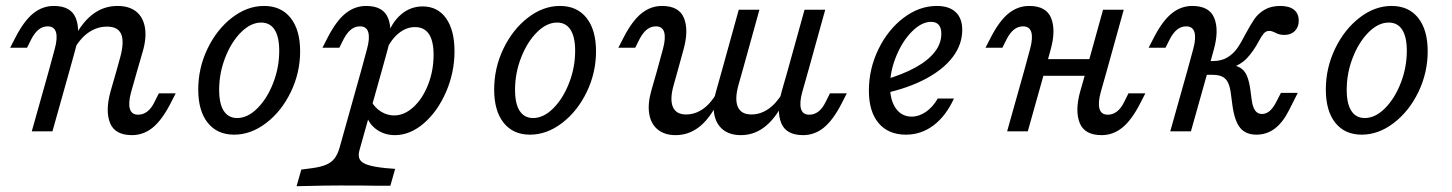

<svg xmlns="http://www.w3.org/2000/svg" viewBox="-20 -446 4930 652"><path d="M141.9 -356.5Q125 -356.5 111.3 -345.6Q97.6 -334.7 86.3 -312.9L71.8 -283.9H14.5L32.3 -318.5Q61.3 -375 92.7 -400.4Q124.2 -425.8 162.9 -425.8Q221 -425.8 237.5 -384.3Q254 -342.7 235.5 -276.6L216.1 -206.5H146L166.1 -280.6Q175.8 -316.1 170.2 -336.3Q164.5 -356.5 141.9 -356.5ZM146 -206.5H216.1L158.1 0H87.9ZM343.5 -355.6Q311.3 -355.6 283.5 -337.5Q255.6 -319.4 233.9 -283.1V-321.8Q262.9 -375 298.8 -400.4Q334.7 -425.8 379 -425.8Q418.5 -425.8 442.3 -406.9Q466.1 -387.9 472.2 -352.4Q478.2 -316.9 464.5 -270.2L446 -206.5H375.8L388.7 -253.2Q402.4 -304.8 391.5 -330.2Q380.6 -355.6 343.5 -355.6ZM449.2 -56.5Q466.1 -56.5 480.2 -67.3Q494.4 -78.2 504.8 -100L519.4 -129H576.6L558.9 -94.4Q529.8 -37.9 498.4 -12.5Q466.9 12.9 428.2 12.9Q370.2 12.9 353.6 -28.6Q337.1 -70.2 355.6 -136.3L375.8 -206.5H446L425 -132.3Q415.3 -96.8 421 -76.6Q426.6 -56.5 449.2 -56.5Z M653.2 -141.9Q653.2 -215.3 684.7 -280.6Q716.1 -346 767.7 -385.9Q819.4 -425.8 876.6 -425.8Q934.7 -425.8 966.9 -385.1Q999.2 -344.4 999.2 -271.8Q999.2 -199.2 967.7 -133.9Q936.3 -68.5 884.3 -28.6Q832.3 11.3 775 11.3Q717.7 11.3 685.5 -29Q653.2 -69.4 653.2 -141.9ZM928.2 -273.4Q928.2 -321 912.5 -345.2Q896.8 -369.4 866.9 -369.4Q831.5 -369.4 798.4 -336.3Q765.3 -303.2 744.8 -250.4Q724.2 -197.6 724.2 -141.1Q724.2 -93.5 739.9 -69.4Q755.6 -45.2 785.5 -45.2Q821 -45.2 854 -78.2Q887.1 -111.3 907.7 -164.1Q928.2 -216.9 928.2 -273.4Z M1202.4 -356.5Q1185.5 -356.5 1171.8 -345.6Q1158.1 -334.7 1146.8 -312.9L1132.3 -283.9H1075L1092.7 -318.5Q1121.8 -375 1153.2 -400.4Q1184.7 -425.8 1223.4 -425.8Q1281.5 -425.8 1298 -384.3Q1314.5 -342.7 1296 -276.6L1276.6 -206.5H1206.5L1226.6 -280.6Q1236.3 -316.1 1230.6 -336.3Q1225 -356.5 1202.4 -356.5ZM1025 185.5 987.1 186.3 1003.2 129.8 1040.3 125Q1069.4 121 1087.5 113.3Q1105.6 105.6 1116.1 91.9Q1126.6 78.2 1133.1 55.6L1206.5 -206.5H1276.6L1200.8 63.7Q1195.2 83.1 1201.6 95.2Q1208.1 107.3 1229.4 114.1Q1250.8 121 1291.1 125L1321.8 127.4L1305.6 184.7Q1281.5 184.7 1256.5 184.7Q1222.6 183.9 1136.3 183.9H1132.3H1133.9Q1086.3 183.9 1025 185.5ZM1523.4 -271.8Q1523.4 -200 1494.8 -133.9Q1466.1 -67.7 1419.4 -27.4Q1372.6 12.9 1321 12.9Q1286.3 12.9 1259.7 -5.6Q1233.1 -24.2 1224.2 -54.8L1241.1 -101.6Q1254 -79 1274.6 -66.5Q1295.2 -54 1318.5 -54Q1353.2 -54 1384.3 -82.7Q1415.3 -111.3 1433.9 -158.9Q1452.4 -206.5 1452.4 -259.7Q1452.4 -306.5 1436.7 -330.2Q1421 -354 1389.5 -354Q1359.7 -354 1333.9 -333.1Q1308.1 -312.1 1290.3 -273.4L1292.7 -320.2Q1310.5 -370.2 1342.3 -397.2Q1374.2 -424.2 1415.3 -424.2Q1466.1 -424.2 1494.8 -383.9Q1523.4 -343.5 1523.4 -271.8Z M1658.1 -141.9Q1658.1 -215.3 1689.5 -280.6Q1721 -346 1772.6 -385.9Q1824.2 -425.8 1881.5 -425.8Q1939.5 -425.8 1971.8 -385.1Q2004 -344.4 2004 -271.8Q2004 -199.2 1972.6 -133.9Q1941.1 -68.5 1889.1 -28.6Q1837.1 11.3 1779.8 11.3Q1722.6 11.3 1690.3 -29Q1658.1 -69.4 1658.1 -141.9ZM1933.1 -273.4Q1933.1 -321 1917.3 -345.2Q1901.6 -369.4 1871.8 -369.4Q1836.3 -369.4 1803.2 -336.3Q1770.2 -303.2 1749.6 -250.4Q1729 -197.6 1729 -141.1Q1729 -93.5 1744.8 -69.4Q1760.5 -45.2 1790.3 -45.2Q1825.8 -45.2 1858.9 -78.2Q1891.9 -111.3 1912.5 -164.1Q1933.1 -216.9 1933.1 -273.4Z M2207.3 -356.5Q2190.3 -356.5 2176.6 -345.6Q2162.9 -334.7 2151.6 -312.9L2137.1 -283.9H2079.8L2097.6 -318.5Q2126.6 -375 2158.1 -400.4Q2189.5 -425.8 2228.2 -425.8Q2286.3 -425.8 2302.8 -384.3Q2319.4 -342.7 2300.8 -276.6L2281.5 -206.5H2211.3L2231.5 -280.6Q2241.1 -316.1 2235.5 -336.3Q2229.8 -356.5 2207.3 -356.5ZM2309.7 -57.3Q2340.3 -57.3 2366.9 -75.8Q2393.5 -94.4 2413.7 -129.8V-91.1Q2386.3 -38.7 2351.6 -12.9Q2316.9 12.9 2274.2 12.9Q2237.1 12.9 2213.7 -6Q2190.3 -25 2184.7 -59.3Q2179 -93.5 2191.9 -138.7L2211.3 -206.5H2281.5L2267.7 -157.3Q2254 -108.9 2264.9 -83.1Q2275.8 -57.3 2309.7 -57.3ZM2488.7 -412.9H2558.9L2501.6 -206.5H2431.5ZM2531.5 -57.3Q2562.1 -57.3 2589.1 -75.8Q2616.1 -94.4 2637.1 -129.8V-91.1Q2608.9 -38.7 2573.8 -12.9Q2538.7 12.9 2496 12.9Q2458.1 12.9 2434.7 -6Q2411.3 -25 2405.2 -59.7Q2399.2 -94.4 2412.9 -140.3L2431.5 -206.5H2501.6L2487.9 -158.1Q2474.2 -108.9 2485.5 -83.1Q2496.8 -57.3 2531.5 -57.3ZM2712.1 -412.9H2782.3L2725 -206.5H2654.8ZM2728.2 -56.5Q2745.2 -56.5 2759.3 -67.3Q2773.4 -78.2 2783.9 -100L2798.4 -129H2855.6L2837.9 -94.4Q2808.9 -37.9 2777.4 -12.5Q2746 12.9 2707.3 12.9Q2649.2 12.9 2632.7 -28.6Q2616.1 -70.2 2634.7 -136.3L2654.8 -206.5H2725L2704 -132.3Q2694.4 -96.8 2700 -76.6Q2705.6 -56.5 2728.2 -56.5Z M2930.6 -137.9Q2930.6 -212.1 2962.9 -278.6Q2995.2 -345.2 3048.4 -385.5Q3101.6 -425.8 3161.3 -425.8Q3203.2 -425.8 3225.4 -404.8Q3247.6 -383.9 3247.6 -344.4Q3247.6 -295.2 3215.7 -252.8Q3183.9 -210.5 3124.2 -178.6Q3064.5 -146.8 2983.1 -129L2983.9 -175Q3046.8 -193.5 3089.5 -217.3Q3132.3 -241.1 3154.4 -269.8Q3176.6 -298.4 3176.6 -331.5Q3176.6 -351.6 3167.7 -361.7Q3158.9 -371.8 3141.9 -371.8Q3109.7 -371.8 3077 -339.1Q3044.4 -306.5 3023.4 -255.2Q3002.4 -204 3002.4 -154Q3002.4 -105.6 3022.2 -77.8Q3041.9 -50 3075.8 -50Q3100.8 -50 3124.2 -66.1Q3147.6 -82.3 3164.5 -111.3H3219.4Q3191.9 -51.6 3150 -20.2Q3108.1 11.3 3056.5 11.3Q2996.8 11.3 2963.7 -27.8Q2930.6 -66.9 2930.6 -137.9Z M3454 -356.5Q3437.1 -356.5 3423.4 -345.6Q3409.7 -334.7 3398.4 -312.9L3383.9 -283.9H3326.6L3344.4 -318.5Q3373.4 -375 3404.8 -400.4Q3436.3 -425.8 3475 -425.8Q3533.1 -425.8 3549.6 -384.3Q3566.1 -342.7 3547.6 -276.6L3528.2 -206.5H3458.1L3478.2 -280.6Q3487.9 -316.1 3482.3 -336.3Q3476.6 -356.5 3454 -356.5ZM3458.1 -206.5H3528.2L3470.2 0H3400ZM3507.3 -245.2H3716.9L3700.8 -188.7H3491.1ZM3725.8 -412.9H3796L3738.7 -206.5H3668.5ZM3741.9 -56.5Q3758.9 -56.5 3773 -67.3Q3787.1 -78.2 3797.6 -100L3812.1 -129H3869.4L3851.6 -94.4Q3822.6 -37.9 3791.1 -12.5Q3759.7 12.9 3721 12.9Q3662.9 12.9 3646.4 -28.6Q3629.8 -70.2 3648.4 -136.3L3668.5 -206.5H3738.7L3717.7 -132.3Q3708.1 -96.8 3713.7 -76.6Q3719.4 -56.5 3741.9 -56.5Z M4008.1 -356.5Q3991.1 -356.5 3977.4 -345.6Q3963.7 -334.7 3952.4 -312.9L3937.9 -283.9H3880.6L3898.4 -318.5Q3927.4 -375 3958.9 -400.4Q3990.3 -425.8 4029 -425.8Q4087.1 -425.8 4103.6 -384.3Q4120.2 -342.7 4101.6 -276.6L4082.3 -206.5H4012.1L4032.3 -280.6Q4041.9 -316.1 4036.3 -336.3Q4030.6 -356.5 4008.1 -356.5ZM4012.1 -206.5H4082.3L4024.2 0H3954ZM4165.3 -87.1 4158.9 -134.7Q4155.6 -155.6 4148.8 -168.1Q4141.9 -180.6 4129.4 -186.3Q4116.9 -191.9 4097.6 -191.9H4059.7L4071.8 -238.7H4098.4Q4128.2 -238.7 4148.4 -251.2Q4168.5 -263.7 4181 -281.5Q4193.5 -299.2 4209.7 -330.6Q4226.6 -362.1 4239.5 -381Q4252.4 -400 4274.2 -412.9Q4296 -425.8 4327.4 -425.8Q4358.1 -425.8 4374.2 -412.9Q4390.3 -400 4390.3 -375.8Q4390.3 -354 4377 -340.7Q4363.7 -327.4 4341.1 -327.4Q4332.3 -327.4 4324.6 -329.4Q4316.9 -331.5 4309.7 -335.5Q4304.8 -337.9 4300 -339.5Q4295.2 -341.1 4290.3 -341.1Q4279 -341.1 4271.4 -332.3Q4263.7 -323.4 4254 -304.8Q4236.3 -271.8 4214.5 -248.4Q4192.7 -225 4148.4 -210.5L4166.1 -225Q4183.9 -221.8 4196 -212.9Q4208.1 -204 4214.9 -187.1Q4221.8 -170.2 4225.8 -142.7L4230.6 -106.5Q4233.9 -82.3 4242.3 -70.6Q4250.8 -58.9 4265.3 -58.9Q4279.8 -58.9 4291.9 -69.4Q4304 -79.8 4315.3 -102.4L4329.8 -130.6H4387.1L4357.3 -71.8Q4336.3 -29.8 4308.9 -9.3Q4281.5 11.3 4246.8 11.3Q4210.5 11.3 4191.5 -11.7Q4172.6 -34.7 4165.3 -87.1Z M4482.3 -141.9Q4482.3 -215.3 4513.7 -280.6Q4545.2 -346 4596.8 -385.9Q4648.4 -425.8 4705.6 -425.8Q4763.7 -425.8 4796 -385.1Q4828.2 -344.4 4828.2 -271.8Q4828.2 -199.2 4796.8 -133.9Q4765.3 -68.5 4713.3 -28.6Q4661.3 11.3 4604 11.3Q4546.8 11.3 4514.5 -29Q4482.3 -69.4 4482.3 -141.9ZM4757.3 -273.4Q4757.3 -321 4741.5 -345.2Q4725.8 -369.4 4696 -369.4Q4660.5 -369.4 4627.4 -336.3Q4594.4 -303.2 4573.8 -250.4Q4553.2 -197.6 4553.2 -141.1Q4553.2 -93.5 4569 -69.4Q4584.7 -45.2 4614.5 -45.2Q4650 -45.2 4683.1 -78.2Q4716.1 -111.3 4736.7 -164.1Q4757.3 -216.9 4757.3 -273.4Z"/></svg>

Font: Playfair Micro SmCond SmLight
Style: Italic
Weight: 360
Width: 4
Italic angle: -15.6°
Designer: Claus Eggers Sørensen
Foundry: Claus Eggers Sørensen
Version: Version 2.203;Glyphs 3.3 (3326)